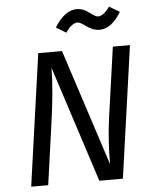

<svg xmlns="http://www.w3.org/2000/svg" viewBox="-60 -949 796 999"><g transform="rotate(-5 338.5 -450.0)"><path d="M541 0H418L221.2 -606.9Q220.2 -487.8 194.8 -313L150.9 0H62L159.2 -689H283.2L481 -81.1Q481 -201.2 496.1 -315.9L548.8 -689H638.2ZM487.8 -782.2Q454.6 -782.2 421.9 -806.2Q389.2 -830.1 377 -830.1Q346.2 -830.1 314 -782.2L262.2 -814Q315.4 -899.9 378.9 -899.9Q411.1 -899.9 442.1 -876Q473.1 -852.1 485.8 -852.1Q514.6 -852.1 546.9 -897.9L601.1 -866.2Q550.8 -782.2 487.8 -782.2Z"/></g></svg>

Font: FiraSans-Italic
Style: Italic
Weight: 400
Italic angle: -8°
Designer: Carrois Corporate & Edenspiekermann AG
Foundry: Carrois Corporate GbR & Edenspiekermann AG
Version: Version 3.106;PS 003.106;hotconv 1.0.70;makeotf.lib2.5.58329